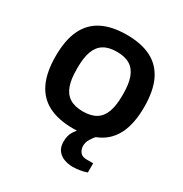

<svg xmlns="http://www.w3.org/2000/svg" viewBox="-167 -667 933 977"><g transform="rotate(30 299.0 -178.0)"><path d="M299 12Q213 12 155 -17.5Q97 -47 68 -108Q39 -169 39 -263Q39 -358 68 -418.5Q97 -479 155 -508.5Q213 -538 299 -538Q386 -538 443.5 -508.5Q501 -479 530 -418.5Q559 -358 559 -263Q559 -169 530 -108Q501 -47 443.5 -17.5Q386 12 299 12ZM299 -88Q347 -88 376.5 -106.5Q406 -125 419.5 -162.5Q433 -200 433 -256V-270Q433 -326 419.5 -363.5Q406 -401 376.5 -419.5Q347 -438 299 -438Q251 -438 221.5 -419.5Q192 -401 178.5 -363.5Q165 -326 165 -270V-256Q165 -200 178.5 -162.5Q192 -125 221.5 -106.5Q251 -88 299 -88ZM396 182Q371 182 347 174Q323 166 307 146.5Q291 127 291 93Q291 56 307.5 31.5Q324 7 344 -12H422V-8Q412 2 400 21.5Q388 41 388 62Q388 82 399.5 98Q411 114 438 114H477V168Q459 175 436 178.5Q413 182 396 182Z"/></g></svg>

Font: Archivo SemiBold
Style: Regular
Weight: 600
Designer: Hector Gatti
Foundry: Omnibus-Type
Version: Version 2.001